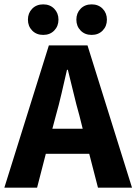

<svg xmlns="http://www.w3.org/2000/svg" viewBox="-26 -860 625 880"><path d="M230 -330 214 -270H353L338 -330Q324 -379 311 -434Q298 -489 285 -540H281Q269 -488 256.5 -433.5Q244 -379 230 -330ZM-6 0 198 -652H375L579 0H423L383 -155H184L144 0ZM172 -700Q141 -700 121.5 -720Q102 -740 102 -770Q102 -800 121.5 -820Q141 -840 172 -840Q203 -840 222.5 -820Q242 -800 242 -770Q242 -740 222.5 -720Q203 -700 172 -700ZM394 -700Q363 -700 343.5 -720Q324 -740 324 -770Q324 -800 343.5 -820Q363 -840 394 -840Q425 -840 444.5 -820Q464 -800 464 -770Q464 -740 444.5 -720Q425 -700 394 -700Z"/></svg>

Font: Giro Regular
Style: Bold
Weight: 700
Designer: Paul D. Hunt
Foundry: Adobe Systems Incorporated
Version: Version 1.000;PS 1.0;hotconv 1.0.88;makeotf.lib2.5.647800